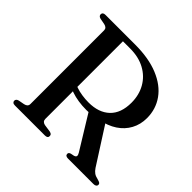

<svg xmlns="http://www.w3.org/2000/svg" viewBox="-173 -875 1049 1049"><g transform="rotate(45 352.0 -350.0)"><path d="M634 -461.5Q634 -412.5 612.5 -372.8Q591 -333 551.5 -307Q512 -281 458.5 -271Q442.5 -268 428 -265.2Q413.5 -262.5 399 -260.5Q384.5 -258.5 367 -258.5Q335 -258.5 305.8 -263Q276.5 -267.5 251.8 -276Q227 -284.5 209.5 -296.5L213.5 -329.5Q228.5 -318.5 250 -311Q271.5 -303.5 296.8 -299.8Q322 -296 347.5 -296Q426 -296 470.2 -338.2Q514.5 -380.5 514.5 -461Q514.5 -520.5 488.2 -566.8Q462 -613 413.8 -639.2Q365.5 -665.5 300 -665.5H244V-66Q244 -55.5 249.5 -49.2Q255 -43 266 -40.5L310.5 -34Q320.5 -31.5 324 -27.2Q327.5 -23 327.5 -16Q327.5 0 306 0H75Q64 0 58.8 -4.5Q53.5 -9 53.5 -16Q53.5 -29.5 70.5 -34L105 -40.5Q117 -43 123 -49.2Q129 -55.5 129 -66V-634.5Q129 -644.5 123 -650.8Q117 -657 105 -659.5L70.5 -666Q53.5 -670.5 53.5 -684Q53.5 -691.5 58.8 -695.8Q64 -700 75 -700H303Q409 -700 483 -669.5Q557 -639 595.5 -585Q634 -531 634 -461.5ZM375 -274.5 488 -288 627.5 -70Q637.5 -55 648.8 -47Q660 -39 678.5 -35Q694 -31 699 -27Q704 -23 704 -16Q704 -9 698.2 -4.5Q692.5 0 681 0H485.5Q463.5 0 463.5 -16Q463.5 -21 466.8 -24.5Q470 -28 477 -30L497 -34Q508.5 -37.5 510 -44.8Q511.5 -52 504 -64.5Z"/></g></svg>

Font: Fraunces 36pt
Style: Regular
Weight: 400
Version: Version 1.000;[b76b70a41]